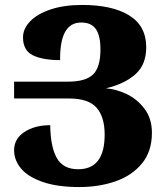

<svg xmlns="http://www.w3.org/2000/svg" viewBox="-20 -744 673 776"><path d="M37 -137Q37 -183 78.5 -210.5Q120 -238 183 -238Q184 -151 209.5 -105.5Q235 -60 296 -60Q403 -60 403 -200Q403 -271 370.5 -308.5Q338 -346 258 -346H37V-414H255Q326 -414 356 -443Q386 -472 386 -544Q386 -600 367.5 -626.5Q349 -653 308 -653Q221 -653 223 -501Q153 -501 113 -520.5Q73 -540 73 -593Q73 -628 102 -658Q131 -688 185 -706Q239 -724 312 -724Q434 -724 502.5 -681.5Q571 -639 571 -553Q571 -483 527.5 -444Q484 -405 408 -387Q449 -384 491.5 -364Q534 -344 564 -304.5Q594 -265 594 -207Q594 -132 553.5 -83Q513 -34 446.5 -11Q380 12 301 12Q211 12 151.5 -9Q92 -30 64.5 -63.5Q37 -97 37 -137Z"/></svg>

Font: Noto Serif Armenian Black Narrow
Style: Regular
Weight: 900
Width: 4
Designer: Monotype Design team
Foundry: Monotype Imaging Inc.
Version: Version 1.000